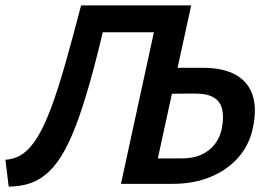

<svg xmlns="http://www.w3.org/2000/svg" viewBox="-30 -678 1001 708"><path d="M416 0 559 -658H675L552 -94H642Q701 -94 739 -123.5Q777 -153 788 -204Q796 -247 789 -276Q782 -305 756.5 -319.5Q731 -334 681 -333L560 -332L576 -428H717Q792 -428 838.5 -402.5Q885 -377 901.5 -327Q918 -277 902 -204Q889 -143 848.5 -97Q808 -51 746 -25.5Q684 0 606 0ZM2 10 -10 -89Q26 -91 55 -111.5Q84 -132 109.5 -174.5Q135 -217 159.5 -283Q184 -349 210.5 -442Q237 -535 269 -658H372Q342 -525 315 -423.5Q288 -322 262 -248Q236 -174 209 -124.5Q182 -75 151 -45.5Q120 -16 83.5 -3Q47 10 2 10ZM312 -559 333 -658H622L601 -559Z"/></svg>

Font: Ysabeau Office
Style: Bold Italic
Weight: 700
Italic angle: -12°
Designer: Christian Thalmann (Catharsis Fonts)
Version: Version 2.001;gftools[0.9.30]; featfreeze: tnum,lnum,ss02